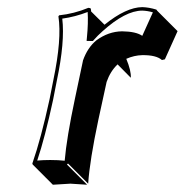

<svg xmlns="http://www.w3.org/2000/svg" viewBox="-20 -459 519 539"><path d="M310.1 -278.3Q289.6 -258.8 279.3 -229L256.3 -123.5Q231.9 -8.8 227.5 56.6L170.9 0L168 2.9L224.6 59.6Q222.7 59.6 177.7 56.6Q177.7 56.6 128.4 59.6L71.8 2.9L70.8 0Q95.2 -70.3 119.1 -180.2L129.9 -234.9Q153.8 -349.6 144 -413.1L146 -416Q188 -420.4 228 -437Q232.9 -436.5 234.4 -435.5Q235.8 -432.1 235.8 -426.8L273.4 -389.6Q334 -438.5 379.4 -439Q397.9 -438.5 418.9 -432.1L421.9 -428.2L478.5 -371.6L442.9 -292.5L434.6 -290.5Q418.5 -304.7 379.4 -304.2Q356.9 -303.7 334.5 -293.9Q348.6 -259.8 347.2 -240.7ZM223.1 -344.2 224.1 -355Q228 -394 226.1 -425.3Q190.4 -411.6 154.8 -406.7Q162.6 -341.8 139.6 -232.9L128.9 -178.2Q106.4 -73.7 84.5 -8.3Q102.1 -9.8 121.1 -9.8Q144 -9.8 161.6 -7.8Q167 -71.8 190.4 -182.1L212.9 -288.6V-289.1Q225.6 -325.2 250.5 -345.7Q284.2 -370.6 322.8 -371.1Q361.8 -370.6 379.4 -358.4L409.2 -424.3Q394.5 -428.7 379.4 -429.2Q332 -429.2 267.6 -371.1Q253.9 -358.9 243.7 -347.2L240.7 -343.8Z"/></svg>

Font: Linux Biolinum Shadow O
Style: Italic
Weight: 400
Italic angle: -12°
Designer: Philipp H. Poll
Foundry: Philipp H. Poll
Version: Version 0.6.2